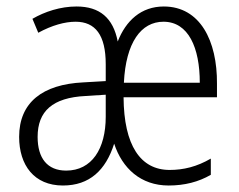

<svg xmlns="http://www.w3.org/2000/svg" viewBox="-20 -628 737 592"><path d="M485 -608C415 -608 368 -564 343 -500C329 -573 287 -608 216 -608C166 -608 118 -592 80 -570L98 -527C140 -550 180 -561 213 -561C274 -561 306 -520 306 -430V-378L237 -374C111 -368 39 -312 39 -206C39 -119 85 -56 174 -56C256 -56 306 -103 332 -185C357 -109 414 -56 500 -56C549 -56 592 -67 630 -89V-139C587 -114 546 -104 503 -104C413 -104 362 -180 361 -328H649V-370C650 -502 597 -608 485 -608ZM484 -561C561 -561 596 -481 596 -373H362C368 -497 415 -561 484 -561ZM244 -332 306 -336V-268C306 -169 263 -102 184 -102C126 -102 96 -140 96 -206C96 -285 142 -327 244 -332Z"/></svg>

Font: Noto Sans Malayalam UI Condensed Light
Style: Regular
Weight: 300
Width: 3
Designer: Jelle Bosma - Monotype Design Team
Foundry: Monotype Imaging Inc.
Version: Version 2.104